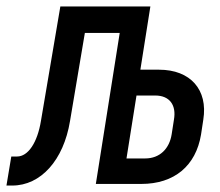

<svg xmlns="http://www.w3.org/2000/svg" viewBox="-62 -570 682 595"><path d="M-42 5H-24C64 5 135 -73 155 -195L201 -468H309L235 0H376C478 0 545 -56 561 -153L568 -199C583 -292 528 -354 431 -354H373L404 -550H125L65 -196C54 -128 25 -85 -9 -85H-27ZM330 -79 361 -274H419C464 -274 485 -244 477 -199L470 -154C463 -109 433 -79 388 -79Z"/></svg>

Font: JetBrains Mono Medium
Style: Italic
Weight: 436
Italic angle: -9°
Monospace: yes
Designer: Philipp Nurullin, Konstantin Bulenkov
Foundry: JetBrains
Version: Version 2.305